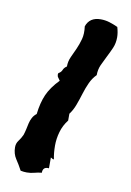

<svg xmlns="http://www.w3.org/2000/svg" viewBox="-63 -848 386 566"><g transform="rotate(10 130.0 -565.0)"><path d="M250 -761.7Q250 -744.1 243.7 -729.5Q237.3 -714.8 230 -700.7Q222.7 -686.5 216.3 -672.4Q210 -658.2 210 -641.6Q198.2 -629.9 190.9 -613.8Q183.6 -597.7 178.2 -580.1Q172.9 -562.5 166.5 -545.4Q160.2 -528.3 150.4 -515.6V-495.1Q136.7 -477.5 130.9 -457Q125 -436.5 125 -416Q125 -393.6 128.9 -375Q125 -375 123.5 -376.5Q122.1 -377.9 119.1 -378.9V-346.7Q100.6 -348.6 100.6 -330.1Q89.8 -329.1 79.1 -326.2Q68.4 -323.2 56.6 -323.2Q51.8 -323.2 47.4 -323.7Q43 -324.2 38.1 -325.2Q29.3 -341.8 19.5 -356.4Q9.8 -371.1 9.8 -390.6Q9.8 -402.3 16.6 -411.1Q23.4 -419.9 28.3 -430.7Q31.2 -439.5 33.2 -448.7Q35.2 -458 37.1 -466.8Q39.1 -475.6 43.5 -483.9Q47.9 -492.2 55.7 -498Q59.6 -532.2 70.3 -556.6Q81.1 -581.1 105.5 -606.4Q102.5 -611.3 99.6 -614.7Q96.7 -618.2 96.7 -624L97.7 -627.9Q105.5 -631.8 108.4 -639.2Q111.3 -646.5 119.1 -651.4Q119.1 -667 125.5 -680.7Q131.8 -694.3 138.2 -708.5Q144.5 -722.7 148.9 -738.8Q153.3 -754.9 150.4 -777.3Q160.2 -805.7 193.4 -805.7Q207 -805.7 219.7 -801.8Q232.4 -797.9 245.1 -792Q250 -775.4 250 -761.7Z"/></g></svg>

Font: RockSalt
Style: Regular
Weight: 400
Designer: Squid
Foundry: Font Diner, Inc DBA Sideshow
Version: Version 1.000